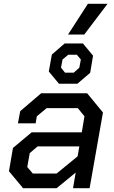

<svg xmlns="http://www.w3.org/2000/svg" viewBox="-20 -987 599 1007"><path d="M27 -89 48 -211 146 -293H409L423 -377L388 -420H225L173 -377L167 -340H74L86 -404L196 -498H437L520 -397L450 0H363L377 -82L277 0H101ZM277 -77 387 -167 396 -219H177L136 -184L123 -111L152 -77ZM236 -612 252 -701 319 -759H415L468 -695L453 -605L386 -548H289ZM367 -606 396 -632 404 -675 383 -700H338L308 -675L300 -632L321 -606ZM441 -967H544L422 -806H337Z"/></svg>

Font: Chakra Petch Medium
Style: Italic
Weight: 500
Italic angle: -10°
Designer: Katatrad Aksorn Co.,Ltd.
Foundry: Cadson Demak Co.,Ltd.
Version: Version 1.000; ttfautohint (v1.6)